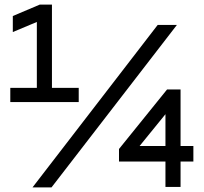

<svg xmlns="http://www.w3.org/2000/svg" viewBox="-20 -817 890 839"><path d="M25 -371V-433H141V-721L36 -677V-747L154 -797H207V-433H324V-371ZM122 2 669 -708H753L205 2ZM703 0V-111H500V-166L710 -426H769V-179H825V-111H769V0ZM590 -179H703V-318Z"/></svg>

Font: Lil Grotesk
Style: Regular
Weight: 400
Designer: Bastien Sozeau
Foundry: NBR — Bastien Sozeau
Version: Version 4.002; ttfautohint (v1.8.4.7-5d5b)